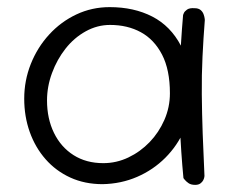

<svg xmlns="http://www.w3.org/2000/svg" viewBox="-20 -520 643 539"><path d="M268 -3Q218 -3 177.5 -21.5Q137 -40 108 -73Q79 -106 63.5 -149.5Q48 -193 48 -243Q48 -294 66.5 -340.5Q85 -387 118 -423Q151 -459 194.5 -479.5Q238 -500 288 -500Q356 -500 407.5 -473.5Q459 -447 488 -391.5Q517 -336 517 -250Q517 -200 497.5 -155.5Q478 -111 444 -77Q410 -43 365 -23.5Q320 -4 268 -3ZM270 -62Q307 -62 340.5 -78Q374 -94 400 -121Q426 -148 441.5 -183.5Q457 -219 457 -258Q457 -324 435 -366.5Q413 -409 375.5 -429.5Q338 -450 289 -450Q253 -450 220.5 -432Q188 -414 164 -383.5Q140 -353 126 -315Q112 -277 112 -238Q112 -187 131.5 -147Q151 -107 186.5 -84.5Q222 -62 270 -62ZM528 -1Q516 -1 509 -6Q502 -11 498.5 -15.5Q495 -20 495 -20Q488 -93 485 -167.5Q482 -242 484.5 -319.5Q487 -397 494 -478Q494 -478 496 -483Q498 -488 505 -493Q512 -498 526 -497Q537 -497 543 -492Q549 -487 551.5 -480Q554 -473 554.5 -468.5Q555 -464 555 -464Q551 -413 548.5 -361Q546 -309 546.5 -255.5Q547 -202 549 -145Q551 -88 554 -26Q554 -26 553.5 -22.5Q553 -19 550.5 -14Q548 -9 542.5 -5Q537 -1 528 -1Z"/></svg>

Font: Sour Gummy Black ExtraLight
Style: Regular
Weight: 250
Version: Version 1.000